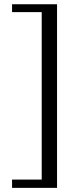

<svg xmlns="http://www.w3.org/2000/svg" viewBox="-20 -698 373 917"><path d="M252.4 199.2H37.6V159.7H179.2V-640.1H37.6V-677.7H252.4Z"/></svg>

Font: BabelStone Roman
Style: Regular
Weight: 400
Designer: Walt Agee, Victor Gaultney, Peter Martin, Debbi Hosken, Becca Hirsbrunner (SIL); Andrew West (BabelStone)
Foundry: BabelStone
Version: Version 16.000